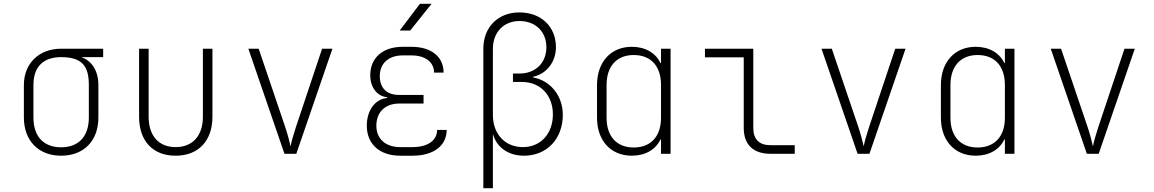

<svg xmlns="http://www.w3.org/2000/svg" viewBox="-20 -805 6040 1005"><path d="M300 10C419 10 495 -68 495 -190V-360C495 -434 460 -488 405 -506H520V-550H300C184 -550 105 -473 105 -360V-190C105 -68 182 10 300 10ZM300 -34C208 -34 155 -91 155 -190V-360C155 -458 209 -506 300 -506C411 -506 445 -458 445 -360V-190C445 -91 392 -34 300 -34Z M899 10C1019 10 1092 -68 1092 -194V-550H1042V-194C1042 -94 988 -35 899 -35C811 -35 758 -94 758 -194V-550H708V-194C708 -67 780 10 899 10Z M1469 0H1531L1720 -550H1666L1529 -140C1517 -104 1505 -62 1501 -39C1496 -62 1485 -104 1473 -140L1334 -550H1280Z M2072 -645H2127L2239 -785H2178ZM2140 10C2249 10 2318 -42 2318 -125H2268C2268 -70 2219 -35 2140 -35H2075C1998 -35 1950 -78 1950 -147C1950 -218 1996 -263 2070 -263H2197V-308H2070C2002 -308 1968 -346 1968 -407C1968 -473 2014 -515 2088 -515H2134C2206 -515 2252 -480 2252 -425H2302C2302 -508 2237 -560 2134 -560H2088C1984 -560 1918 -503 1918 -411C1918 -348 1954 -301 2006 -296V-292C1943 -286 1900 -227 1900 -147C1900 -51 1967 10 2075 10Z M2510 180H2560V-104C2579 -35 2639 10 2723 10C2841 10 2926 -77 2926 -204C2926 -303 2862 -383 2770 -400V-403C2841 -418 2890 -481 2890 -558C2890 -666 2812 -740 2699 -740C2587 -740 2510 -663 2510 -550ZM2717 -35C2624 -35 2560 -103 2560 -203V-550C2560 -636 2617 -695 2699 -695C2783 -695 2840 -639 2840 -558C2840 -476 2783 -420 2699 -420H2665V-376H2712C2808 -376 2874 -307 2874 -206C2874 -105 2810 -35 2717 -35Z M3287 10C3358 10 3412 -22 3437 -75H3440V0H3490V-550H3440V-475H3437C3412 -528 3358 -560 3287 -560C3177 -560 3105 -480 3105 -360V-189C3105 -69 3177 10 3287 10ZM3297 -33C3208 -33 3155 -91 3155 -189V-360C3155 -458 3208 -517 3297 -517C3388 -517 3440 -458 3440 -360V-189C3440 -91 3387 -33 3297 -33Z M4013 0H4140V-45H4013C3954 -45 3923 -76 3923 -135V-550H3670V-505H3873V-135C3873 -48 3923 0 4013 0Z M4469 0H4531L4720 -550H4666L4529 -140C4517 -104 4505 -62 4501 -39C4496 -62 4485 -104 4473 -140L4334 -550H4280Z M5087 10C5158 10 5212 -22 5237 -75H5240V0H5290V-550H5240V-475H5237C5212 -528 5158 -560 5087 -560C4977 -560 4905 -480 4905 -360V-189C4905 -69 4977 10 5087 10ZM5097 -33C5008 -33 4955 -91 4955 -189V-360C4955 -458 5008 -517 5097 -517C5188 -517 5240 -458 5240 -360V-189C5240 -91 5187 -33 5097 -33Z M5669 0H5731L5920 -550H5866L5729 -140C5717 -104 5705 -62 5701 -39C5696 -62 5685 -104 5673 -140L5534 -550H5480Z"/></svg>

Font: JetBrains Mono Thin
Style: Regular
Weight: 100
Monospace: yes
Designer: Philipp Nurullin, Konstantin Bulenkov
Foundry: JetBrains
Version: Version 2.305